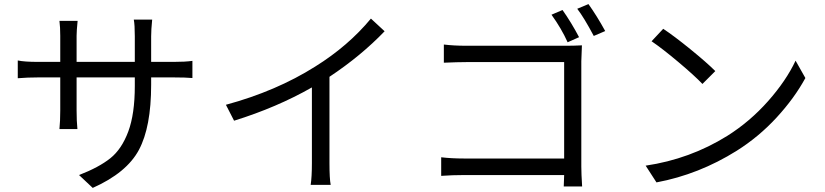

<svg xmlns="http://www.w3.org/2000/svg" viewBox="-20 -874 4040 940"><path d="M720 -459Q720 -252 660 -140Q600 -28 434 46L367 -17Q465 -55 520.5 -99.5Q576 -144 608 -230Q640 -316 640 -453V-495H355V-333Q355 -282 359 -242H271Q275 -282 275 -333V-495H167Q115 -495 67 -491V-578Q99 -571 167 -571H275V-699Q275 -741 271 -772H360Q355 -722 355 -699V-571H640V-696Q640 -753 635 -778H725Q720 -728 720 -696V-571H830Q887 -571 922 -576V-492Q889 -495 830 -495H720Z M1086 -361Q1333 -428 1523 -548Q1685 -649 1796 -783L1863 -721Q1748 -601 1593 -498V-76Q1593 1 1599 31H1501Q1507 -7 1507 -76V-446Q1335 -348 1126 -283Z M2734 -825Q2777 -764 2815 -692L2759 -667Q2729 -734 2680 -802ZM2861 -854Q2903 -795 2943 -722L2887 -698Q2838 -790 2806 -831ZM2153 -656Q2202 -650 2262 -650H2754Q2789 -650 2829 -652Q2826 -583 2826 -574V-58Q2826 -25 2830 39H2740Q2740 31 2742 -17H2253Q2194 -17 2140 -13V-104Q2190 -98 2251 -98H2742V-570H2263Q2222 -570 2153 -567Z M3227 -733Q3280 -698 3360 -633Q3440 -568 3482 -526L3419 -463Q3380 -504 3301.5 -570Q3223 -636 3170 -672ZM3141 -63Q3358 -95 3541 -209Q3652 -279 3740.5 -379Q3829 -479 3875 -577L3923 -492Q3869 -393 3782 -298.5Q3695 -204 3587 -136Q3402 -20 3194 19Z"/></svg>

Font: Noto Sans SC
Style: Regular
Weight: 400
Designer: Ryoko NISHIZUKA  (kana, bopomofo & ideographs); Paul D. Hunt (Latin, Greek & Cyrillic); Sandoll Communications , Soo-you
Foundry: Adobe
Version: Version 2.002;hotconv 1.0.116;makeotfexe 2.5.65601